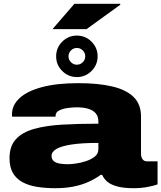

<svg xmlns="http://www.w3.org/2000/svg" viewBox="-20 -977 848 1009"><path d="M270 12Q219 12 175 5Q131 -2 98.5 -19.5Q66 -37 48 -67.5Q30 -98 30 -146Q30 -209 63.5 -245.5Q97 -282 159 -299.5Q221 -317 306.5 -322Q392 -327 497 -327V-338Q497 -365 483 -381.5Q469 -398 443.5 -405.5Q418 -413 383 -413Q362 -413 336 -409.5Q310 -406 291 -396.5Q272 -387 272 -368V-364H44Q43 -368 43 -370.5Q43 -373 43 -377Q43 -424 82.5 -461Q122 -498 200 -519Q278 -540 392 -540Q497 -540 570.5 -522.5Q644 -505 682.5 -467Q721 -429 721 -365V-168Q721 -152 729 -140.5Q737 -129 753 -129H808V-8Q790 -1 755.5 5.5Q721 12 683 12Q629 12 595 2.5Q561 -7 543 -23Q525 -39 517 -58H509Q480 -37 444.5 -21Q409 -5 366 3.5Q323 12 270 12ZM337 -114Q352 -114 378 -117.5Q404 -121 431.5 -130Q459 -139 478 -154Q497 -169 497 -193V-226Q410 -226 355.5 -217.5Q301 -209 276 -194Q251 -179 251 -158Q251 -139 263.5 -129.5Q276 -120 296 -117Q316 -114 337 -114ZM384 -572Q339 -572 307 -604Q275 -636 275 -681Q275 -726 307 -758Q339 -790 384 -790Q429 -790 461 -758Q493 -726 493 -681Q493 -636 461 -604Q429 -572 384 -572ZM384 -637Q402 -637 415 -650Q428 -663 428 -681Q428 -699 415 -712Q402 -725 384 -725Q366 -725 353 -712Q340 -699 340 -681Q340 -663 353 -650Q366 -637 384 -637ZM256 -824 371 -957H612V-952L435 -824Z"/></svg>

Font: Archivo Expanded Black
Style: Regular
Weight: 900
Width: 7
Designer: Hector Gatti
Foundry: Omnibus-Type
Version: Version 2.001